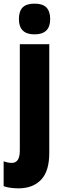

<svg xmlns="http://www.w3.org/2000/svg" viewBox="-58 -796 343 1056"><path d="M46 -691Q46 -734 66.5 -755Q87 -776 132 -776Q177 -776 197.5 -754.5Q218 -733 218 -691Q218 -607 132 -607Q46 -607 46 -691ZM46 240Q26 240 4 237.5Q-18 235 -38 228V91Q-14 100 7 100Q51 100 51 32V-553H213V45Q213 145 168.5 192Q124 239 46 240Z"/></svg>

Font: Noto Sans ExtraCondensed Black
Style: Regular
Weight: 900
Width: 2
Designer: Monotype Design Team
Foundry: Monotype Imaging Inc.
Version: Version 2.013; ttfautohint (v1.8.4.7-5d5b)